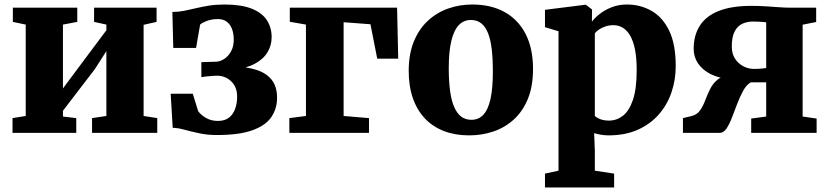

<svg xmlns="http://www.w3.org/2000/svg" viewBox="-20 -589 3675 851"><path d="M35.5 0V-65.5L94 -75V-480L37 -492V-555H322.5V-492L259 -480V-197L311.5 -267.5L451.5 -455V-480L397 -492V-555H674V-492L616.5 -479V-75L677 -65.5V0H388V-65.5L451.5 -75V-362.5L401 -283.5L259 -98V-72.5L318 -65.5V0Z M941 9.5Q899 9.5 862 1.5Q825 -6.5 795.8 -14.5Q766.5 -22.5 745.5 -22.5L736.5 -173.5H834.5L858.5 -96Q871 -79 893.5 -66Q916 -53 946 -53Q976 -53 994.8 -67.5Q1013.5 -82 1022.2 -106.5Q1031 -131 1031 -160.5Q1031 -203.5 1004.8 -228.5Q978.5 -253.5 941.5 -253.5Q934.5 -253.5 920.5 -252.5Q906.5 -251.5 892.8 -250Q879 -248.5 872.5 -247V-313.5L938 -315.5Q956 -316 974 -327.8Q992 -339.5 1004 -361.2Q1016 -383 1016 -413Q1016 -441 1007.8 -461.8Q999.5 -482.5 984 -493.5Q968.5 -504.5 946.5 -504.5Q917.5 -504.5 896 -496Q874.5 -487.5 867 -480L849 -376.5H748L744 -536Q770.5 -536 795.8 -541Q821 -546 848 -552.5Q875 -559 906 -564Q937 -569 974.5 -569Q1049 -569 1095.2 -550.8Q1141.5 -532.5 1162.8 -499.8Q1184 -467 1184 -424Q1184 -388.5 1166 -358Q1148 -327.5 1110 -306.8Q1072 -286 1012 -279.5V-294.5Q1072 -293.5 1116 -279.5Q1160 -265.5 1184 -235.5Q1208 -205.5 1208 -155.5Q1208 -107.5 1182.8 -70.2Q1157.5 -33 1099.2 -11.8Q1041 9.5 941 9.5Z M1262.5 0V-65.5L1336 -75V-480L1264.5 -492.5V-555H1740L1745 -329H1652L1622 -481.5L1503 -490.5V-75L1615.5 -65.5V0Z M1791.5 -274.5Q1791.5 -349.5 1814.2 -405Q1837 -460.5 1876.5 -497Q1916 -533.5 1966.5 -551.2Q2017 -569 2073.5 -569Q2156.5 -569 2216.8 -535.5Q2277 -502 2309.8 -438.2Q2342.5 -374.5 2342.5 -283.5Q2342.5 -206.5 2319.8 -151Q2297 -95.5 2257.5 -59.5Q2218 -23.5 2167 -6.2Q2116 11 2059.5 11Q1997.5 11 1948 -8Q1898.5 -27 1863.8 -63.5Q1829 -100 1810.2 -153.2Q1791.5 -206.5 1791.5 -274.5ZM2069.5 -58Q2101.5 -58 2122.5 -80.5Q2143.5 -103 2154 -150.2Q2164.5 -197.5 2164.5 -271.5Q2164.5 -328 2159.5 -370.8Q2154.5 -413.5 2143 -442.2Q2131.5 -471 2112.8 -485.8Q2094 -500.5 2067 -500.5Q2035.5 -500.5 2013.8 -478Q1992 -455.5 1980.5 -408.2Q1969 -361 1969 -286.5Q1969 -229.5 1974.8 -186.8Q1980.5 -144 1992.8 -115.5Q2005 -87 2023.8 -72.5Q2042.5 -58 2069.5 -58Z M2395.5 242V180.5L2455.5 167.5V-450.5L2395.5 -468.5V-545.5L2574.5 -568H2577L2604 -547L2603.5 -493Q2617 -511 2639.8 -528.5Q2662.5 -546 2692.8 -557.5Q2723 -569 2758.5 -569Q2818 -569 2867.2 -541.2Q2916.5 -513.5 2945.8 -453.5Q2975 -393.5 2975 -296Q2975 -235 2956.2 -179.8Q2937.5 -124.5 2899.8 -81.5Q2862 -38.5 2806.5 -13.8Q2751 11 2677 11Q2659.5 11 2641.5 7.8Q2623.5 4.5 2613.5 1L2616.5 81.5V167.5L2702 180.5V242ZM2679.5 -54.5Q2713 -54.5 2740.8 -75.8Q2768.5 -97 2785.2 -146Q2802 -195 2802 -278.5Q2802 -331.5 2794.5 -369.2Q2787 -407 2773 -431Q2759 -455 2740.2 -466.2Q2721.5 -477.5 2699 -477.5Q2680.5 -477.5 2664.5 -472.2Q2648.5 -467 2636 -458.8Q2623.5 -450.5 2616.5 -441.5V-75.5Q2623.5 -67.5 2640.2 -61Q2657 -54.5 2679.5 -54.5Z M3007 0V-65.5L3046.5 -75Q3070 -81 3083.2 -100.2Q3096.5 -119.5 3106 -145Q3115.5 -170.5 3127.8 -195Q3140 -219.5 3160.8 -236.2Q3181.5 -253 3217.5 -254.5L3218 -238Q3167 -242 3130.5 -260.2Q3094 -278.5 3074.2 -307.5Q3054.5 -336.5 3054.5 -372.5Q3054.5 -432 3081.8 -475Q3109 -518 3165.8 -540.5Q3222.5 -563 3310.5 -563Q3344 -563 3374.8 -561Q3405.5 -559 3432.5 -557Q3459.5 -555 3480 -555H3597.5V-491.5L3537.5 -479.5V-72.5L3599.5 -63.5V0H3309.5V-63.5L3376 -72.5V-224H3307.5Q3288 -212.5 3273.8 -186.5Q3259.5 -160.5 3247.5 -128.8Q3235.5 -97 3224.2 -67.8Q3213 -38.5 3200 -19.2Q3187 0 3170 0ZM3322 -283.5Q3331 -283.5 3341 -284Q3351 -284.5 3360.2 -285.5Q3369.5 -286.5 3376 -287.5V-490Q3368.5 -491 3359.5 -491.8Q3350.5 -492.5 3339.8 -493Q3329 -493.5 3317.5 -493.5Q3292 -493.5 3270.8 -484Q3249.5 -474.5 3236.5 -450.2Q3223.5 -426 3223.5 -382Q3223.5 -351.5 3237.5 -329.5Q3251.5 -307.5 3274.2 -295.5Q3297 -283.5 3322 -283.5Z"/></svg>

Font: Merriweather 20pt Black
Style: Regular
Weight: 900
Version: Version 2.100